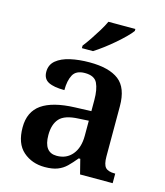

<svg xmlns="http://www.w3.org/2000/svg" viewBox="-115 -853 816 950"><g transform="rotate(15 293.0 -378.0)"><path d="M203 10Q137 10 92 -29.5Q47 -69 47 -152Q47 -232 103 -271Q159 -310 272 -314L355 -317V-374Q355 -428 340 -459.5Q325 -491 276 -491Q231 -491 215 -461.5Q199 -432 199 -383Q144 -383 116.5 -397.5Q89 -412 89 -448Q89 -484 115.5 -506Q142 -528 186.5 -538Q231 -548 285 -548Q385 -548 435 -509.5Q485 -471 485 -377V-120Q485 -79 498.5 -64Q512 -49 546 -49H549V0H382L363 -75H355Q333 -48 313.5 -29Q294 -10 268 0Q242 10 203 10ZM246 -59Q296 -59 325.5 -94.5Q355 -130 355 -191V-268L303 -265Q233 -262 206.5 -232.5Q180 -203 180 -148Q180 -59 246 -59ZM229 -619Q244 -638 261.5 -664Q279 -690 295.5 -717Q312 -744 322 -766H460V-756Q451 -743 431 -723Q411 -703 385.5 -681Q360 -659 334 -639.5Q308 -620 286 -606H229Z"/></g></svg>

Font: Noto Serif Telugu SemiBold
Style: Regular
Weight: 600
Designer: Jelle Bosma - Monotype Design Team
Foundry: Monotype Imaging Inc.
Version: Version 2.005; ttfautohint (v1.8.4.7-5d5b)